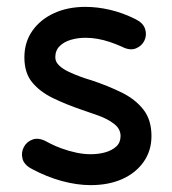

<svg xmlns="http://www.w3.org/2000/svg" viewBox="-20 -528 502 559"><path d="M335 -392Q358 -380 375.5 -387Q393 -394 400.5 -410Q408 -426 402.5 -443.5Q397 -461 375 -472Q337 -491 300 -499.5Q263 -508 229 -508Q177 -508 137 -489.5Q97 -471 74 -438Q51 -405 51 -361Q51 -316 73.5 -288.5Q96 -261 134 -242.5Q172 -224 219 -208Q240 -201 266.5 -191.5Q293 -182 312 -167.5Q331 -153 331 -132Q331 -113 318.5 -101.5Q306 -90 286.5 -84.5Q267 -79 244 -79Q224 -79 202.5 -83.5Q181 -88 159 -96Q137 -104 115 -116Q93 -128 75.5 -122Q58 -116 49.5 -100Q41 -84 45.5 -66Q50 -48 73 -36Q116 -13 160 -1Q204 11 244 11Q296 11 335.5 -6.5Q375 -24 398 -56.5Q421 -89 421 -132Q421 -179 397.5 -209Q374 -239 334.5 -258.5Q295 -278 247 -294Q233 -298 215 -304.5Q197 -311 180 -319Q163 -327 152 -337.5Q141 -348 141 -361Q141 -381 153.5 -393.5Q166 -406 186 -412Q206 -418 229 -418Q246 -418 263.5 -415Q281 -412 299 -406Q317 -400 335 -392Z"/></svg>

Font: Tilt Neon
Style: Regular
Weight: 400
Designer: Andy Clymer
Foundry: Andy Clymer
Version: Version 1.000